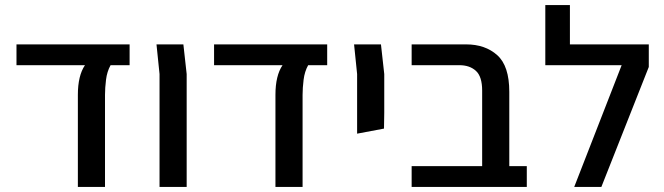

<svg xmlns="http://www.w3.org/2000/svg" viewBox="-20 -737 2618 757"><path d="M287 0V-363Q287 -439 315 -480H45V-562H491V-480H416Q402 -455 398 -422.5Q394 -390 394 -363V0Z M609 0V-445L597 -562H703L716 -445V0Z M1066 0V-363Q1066 -439 1094 -480H824V-562H1270V-480H1195Q1181 -455 1177 -422.5Q1173 -390 1173 -363V0Z M1388 -210V-445L1376 -562H1482L1495 -445V-293L1494 -230Z M1603 0V-82H1881V-380Q1881 -435 1856.5 -457.5Q1832 -480 1791 -480H1603V-562H1818Q1893 -562 1940.5 -519.5Q1988 -477 1988 -375V-82H2057V0Z M2244 0 2431 -480H2130V-717H2227V-562H2538V-473L2351 0Z"/></svg>

Font: Assistant SemiBold
Style: Regular
Weight: 600
Designer: Hebrew By Ben Nathan, Latin by Paul Hunt
Version: Version 3.000